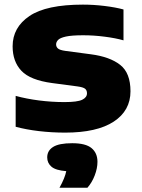

<svg xmlns="http://www.w3.org/2000/svg" viewBox="-20 -578 629 852"><path d="M269 10.5Q210 10.5 152.8 3.8Q95.5 -3 49.5 -15.5V-152.5Q97 -139.5 153.5 -132.2Q210 -125 266 -125Q323 -125 344.5 -135.2Q366 -145.5 366 -164Q366 -177 357.8 -184Q349.5 -191 324 -194.5L211 -209.5Q114 -222.5 75 -263.8Q36 -305 36 -372.5Q36 -456.5 110.8 -507Q185.5 -557.5 348 -557.5Q395.5 -557.5 444.5 -551.5Q493.5 -545.5 528 -536V-399Q493 -409 444.5 -415.2Q396 -421.5 349.5 -421.5Q298.5 -421.5 272.5 -415.8Q246.5 -410 237.8 -400.8Q229 -391.5 229 -381Q229 -370 237.2 -362.8Q245.5 -355.5 271 -352L384 -337Q467.5 -326 513.2 -290.2Q559 -254.5 559 -173Q559 -87 484.5 -38.2Q410 10.5 269 10.5ZM244 255Q268 212 274 181.5Q227.5 178 208.5 161.8Q189.5 145.5 189.5 120.5Q189.5 90.5 215.8 74Q242 57.5 300.5 57.5Q360 57.5 386.2 79.2Q412.5 101 412.5 140Q412.5 169 400.2 200.8Q388 232.5 368 255Z"/></svg>

Font: Encode Sans Exp XBd
Style: Regular
Weight: 800
Width: 7
Designer: Multiple Designers
Foundry: Impallari Type
Version: Version 3.002; ttfautohint (v1.8.3) -l 8 -r 50 -G 200 -x 14 